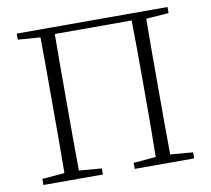

<svg xmlns="http://www.w3.org/2000/svg" viewBox="-80 -813 991 903"><g transform="rotate(-10 416.0 -361.5)"><path d="M56 -694 163 -686C164 -588 164 -489 164 -390V-341C164 -230 164 -134 163 -38L56 -29V0H340V-29L232 -38C231 -134 231 -230 231 -341V-390C231 -491 231 -591 232 -690H599C601 -591 601 -491 601 -390V-341C601 -230 601 -134 599 -38L492 -29V0H776V-29L668 -38C667 -135 667 -230 667 -341V-390C667 -489 667 -589 668 -686L776 -694V-723H56Z"/></g></svg>

Font: Noto Serif CJK SC ExtraLight
Style: Regular
Weight: 200
Designer: Ryoko NISHIZUKA 西塚涼子 (kana & ideographs); Frank Grießhammer (Latin, Greek & Cyrillic); Wenlong ZHANG 张文龙 (bopomofo); San
Foundry: Adobe
Version: Version 2.001;hotconv 1.1.0;makeotfexe 2.6.0